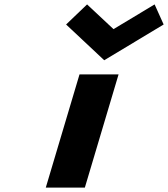

<svg xmlns="http://www.w3.org/2000/svg" viewBox="-20 -850 762 870"><path d="M340.3 -513H517.3L364.5 0H187.5ZM374.6 -830 279.5 -739 452.3 -577 721.5 -739 680.6 -830 494.3 -718Z"/></svg>

Font: Hussar
Style: BdOblThree
Weight: 700
Foundry: Cannot Into Space Fonts
Version: Version 2.00